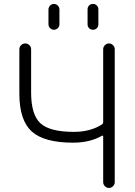

<svg xmlns="http://www.w3.org/2000/svg" viewBox="-20 -974 686 973"><path d="M137.7 -504.9Q137.7 -392.6 185.1 -349.1Q232.4 -305.7 354.5 -305.7Q438.5 -305.7 497.1 -343.8Q502.9 -347.7 502.9 -355.5V-724.6Q502.9 -736.3 511.7 -745.1Q520.5 -753.9 532.2 -753.9Q543.9 -753.9 552.7 -745.1Q561.5 -736.3 561.5 -724.6V-50.8Q561.5 -39.1 552.7 -30.3Q543.9 -21.5 532.2 -21.5Q520.5 -21.5 511.7 -30.3Q502.9 -39.1 502.9 -50.8V-283.2Q502.9 -285.2 501 -286.1Q499 -287.1 497.1 -286.1Q435.5 -251 349.6 -251Q204.1 -251 141.1 -307.6Q78.1 -364.3 78.1 -499V-724.6Q78.1 -736.3 86.9 -745.1Q95.7 -753.9 107.9 -753.9Q120.1 -753.9 128.9 -745.1Q137.7 -736.3 137.7 -724.6ZM225.6 -851.6V-925.8Q225.6 -937.5 233.9 -945.8Q242.2 -954.1 253.4 -954.1Q264.6 -954.1 272.9 -945.8Q281.2 -937.5 281.2 -925.8V-851.6Q281.2 -839.8 272.9 -831.5Q264.6 -823.2 253.4 -823.2Q242.2 -823.2 233.9 -831.5Q225.6 -839.8 225.6 -851.6ZM423.8 -850.6V-926.8Q423.8 -938.5 431.6 -946.3Q439.5 -954.1 451.2 -954.1Q462.9 -954.1 470.7 -946.3Q478.5 -938.5 478.5 -926.8V-850.6Q478.5 -838.9 470.7 -831.1Q462.9 -823.2 451.2 -823.2Q439.5 -823.2 431.6 -831.1Q423.8 -838.9 423.8 -850.6Z"/></svg>

Font: Gen Jyuu Gothic P Light
Style: Regular
Weight: 200
Designer: [Source Han Sans]
Ryoko NISHIZUKA  (kana & ideographs); Paul D. Hunt (Latin, Greek & Cyrillic); Wenlong ZHANG  (bopomofo
Version: Version 1.002.20150607